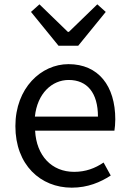

<svg xmlns="http://www.w3.org/2000/svg" viewBox="-20 -853 594 886"><path d="M311 13C385 13 443 -12 491 -43L458 -103C418 -76 375 -60 322 -60C219 -60 148 -134 142 -250H508C510 -263 512 -282 512 -302C512 -457 434 -557 296 -557C170 -557 51 -447 51 -271C51 -92 167 13 311 13ZM141 -315C152 -422 220 -484 297 -484C382 -484 432 -425 432 -315ZM250 -642H341L468 -798L429 -833L298 -706H293L162 -833L123 -798Z"/></svg>

Font: Noto Sans CJK SC Regular
Style: Regular
Weight: 400
Designer: Ryoko NISHIZUKA (kana & ideographs); Paul D. Hunt (Latin, Greek & Cyrillic); Wenlong ZHANG (bopomofo); Sandoll Communica
Foundry: Adobe Systems Incorporated
Version: Version 1.004;PS 1.004;hotconv 1.0.82;makeotf.lib2.5.63406